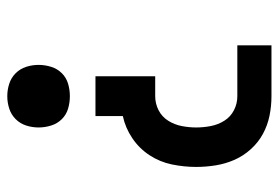

<svg xmlns="http://www.w3.org/2000/svg" viewBox="-142 -634 783 540"><g transform="rotate(90 250.0 -363.5)"><path d="M194 -240V-408H250Q271 -408 289.5 -417.5Q308 -427 319 -444.5Q330 -462 334 -482.5Q338 -503 338 -523Q338 -544 334 -564.5Q330 -585 319 -602.5Q308 -620 289.5 -629.5Q271 -639 250 -639H107V-735H250Q278 -735 305 -729.5Q332 -724 356 -711Q380 -698 399 -677Q418 -656 429 -631Q440 -606 444.5 -578.5Q449 -551 449 -523Q449 -489 442 -455Q435 -421 416 -392Q397 -363 368 -343.5Q339 -324 306 -317V-240ZM250 8Q232 8 215 2.5Q198 -3 185.5 -15.5Q173 -28 167.5 -45Q162 -62 162 -80Q162 -98 167.5 -115.5Q173 -133 185.5 -145.5Q198 -158 215 -163Q232 -168 250 -168Q268 -168 285 -163Q302 -158 314.5 -145.5Q327 -133 332.5 -115.5Q338 -98 338 -80Q338 -62 332.5 -45Q327 -28 314.5 -15.5Q302 -3 285 2.5Q268 8 250 8Z"/></g></svg>

Font: Iosevka Algr
Style: Bold
Weight: 700
Monospace: yes
Designer: Belleve Invis
Foundry: Belleve Invis
Version: Version 26.0.2; ttfautohint (v1.8.3)